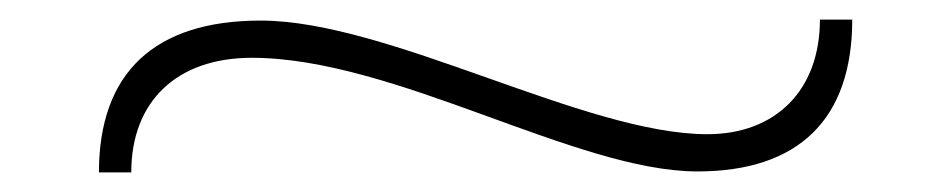

<svg xmlns="http://www.w3.org/2000/svg" viewBox="-20 -356 970 196"><path d="M237 -297C383 -297 568 -181 692 -181C795 -181 850 -234 850 -336H817C817 -264 772 -219 702 -219C577 -219 377 -335 246 -335C138 -335 81 -282 81 -180H114C114 -253 161 -297 237 -297Z"/></svg>

Font: Sprat Extended
Style: Bold
Weight: 700
Width: 9
Designer: Ethan Nakache
Foundry: Collletttivo
Version: Version 2.000;Glyphs 3.2 (3217)